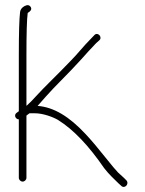

<svg xmlns="http://www.w3.org/2000/svg" viewBox="-20 -692 571 756"><path d="M69.1 23C77.1 23 84.1 15.9 84.1 8V-237C88.1 -239.7 92.1 -242.7 96.1 -246H117.1C148.7 -246 187.2 -232 208 -220C271.2 -180.5 330 -117.2 390.1 -30C411 -3.2 427.1 10.5 446.6 30L456.6 39C470.2 54 490.6 32.3 477.6 18L467.6 8C461.6 2 453.9 -5 444.6 -13C436.6 -21 419.8 -41 394.2 -73.1C368.6 -105.1 343.9 -135.3 317.6 -163.5C252.9 -233.1 191.8 -270.2 128.1 -275C151.5 -301.7 172 -325 191.2 -345C249.1 -403.8 286 -442.3 301.7 -460.3C317.4 -478.4 336.3 -498.9 358.4 -522L369.6 -532C385.9 -544.3 366.2 -566.7 352.8 -555L343.2 -545C324 -525.3 308.5 -508.6 296.8 -494.7C271.7 -465.1 250.3 -444.5 222.8 -416C194.5 -386.7 154.8 -349.3 123.6 -315C107.3 -297 94.5 -284 85.1 -276H84.1V-474C84.1 -562 85.8 -617.7 89.1 -641C101.8 -648.6 105.8 -656.3 101.1 -664C96.1 -672.5 88.1 -673.9 77.3 -668.4C66.5 -662.8 60.5 -655 59.1 -645C55.8 -618.3 54.1 -561.3 54.1 -474V-254L47.1 -249C32.4 -240.2 41.1 -222 54.1 -222V8C54.1 15.9 61.2 23 69.1 23Z"/></svg>

Font: MewTooHand
Style: Condensed
Weight: 400
Designer: Mew Too, Robert Jablonski
Version: Version 0.77